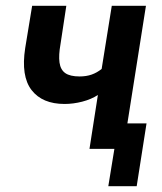

<svg xmlns="http://www.w3.org/2000/svg" viewBox="-20 -514 561 663"><path d="M354 129 375 0H297L310 -88H486L452 129ZM289 0 318 -186Q295 -171 264 -163Q233 -155 203 -155Q126 -155 89 -203Q52 -251 67 -348L91 -494H209L189 -362Q182 -323 185.5 -298Q189 -273 205.5 -261.5Q222 -250 255 -250Q278 -250 296.5 -256.5Q315 -263 331 -276L366 -494H484L406 0Z"/></svg>

Font: Nunito Sans 10pt Condensed
Style: Bold Italic
Weight: 700
Width: 3
Italic angle: -9°
Designer: Vernon Adams
Foundry: Vernon Adams
Version: Version 3.101;gftools[0.9.27]